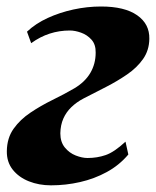

<svg xmlns="http://www.w3.org/2000/svg" viewBox="-26 -546 468 576"><path d="M127 10Q91 10 60.8 -2Q30.5 -14 12.2 -37Q-6 -60 -5.5 -92.5Q-5 -132 14.8 -159.8Q34.5 -187.5 65.5 -208.2Q96.5 -229 131.2 -246Q166 -263 197 -281Q229 -300 245 -327.2Q261 -354.5 261 -388Q261.5 -412.5 248.5 -427Q235.5 -441.5 217.2 -448Q199 -454.5 183.5 -454.5Q152 -454.5 123.2 -445.2Q94.5 -436 67.5 -416.5L55 -451Q81 -475.5 117 -492Q153 -508.5 194.2 -517.5Q235.5 -526.5 277 -526.5Q348 -526.5 385.5 -500.2Q423 -474 422 -429.5Q421.5 -395 403.2 -369Q385 -343 355.5 -322.8Q326 -302.5 291.8 -285Q257.5 -267.5 224.5 -250.5Q203.5 -239.5 188 -224.5Q172.5 -209.5 164 -190.2Q155.5 -171 155 -146Q155 -120 168.5 -103.5Q182 -87 201.2 -79.5Q220.5 -72 236.5 -72Q265.5 -72 291 -80.8Q316.5 -89.5 350.5 -121L359 -82.5Q331.5 -50 294.2 -29.8Q257 -9.5 214.2 0.2Q171.5 10 127 10Z"/></svg>

Font: Merriweather 120pt Black
Style: Italic
Weight: 900
Italic angle: -7.8°
Version: Version 2.101